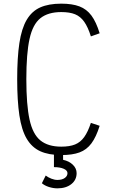

<svg xmlns="http://www.w3.org/2000/svg" viewBox="-20 -834 640 1050"><path d="M315 14Q246 14 200 -7Q154 -28 126 -75.5Q98 -123 86 -203Q74 -283 74 -401Q74 -519 86 -598.5Q98 -678 126 -725.5Q154 -773 200 -793.5Q246 -814 315 -814Q375 -814 414.5 -799Q454 -784 480 -749Q506 -714 525 -652L477 -635Q461 -686 440.5 -715Q420 -744 390.5 -756Q361 -768 315 -768Q243 -768 201 -734.5Q159 -701 141.5 -621Q124 -541 124 -401Q124 -261 141.5 -180.5Q159 -100 201 -66Q243 -32 315 -32Q361 -32 390.5 -44Q420 -56 440.5 -84.5Q461 -113 477 -162L525 -146Q506 -85 480 -50Q454 -15 415 -0.5Q376 14 315 14ZM294 196Q271 196 247.5 188.5Q224 181 209 168L230 126Q243 136 260.5 143Q278 150 294 150Q319 150 334 139.5Q349 129 349 113Q349 98 328.5 89Q308 80 275 80V-5H325V40Q358 47 378.5 67Q399 87 399 113Q399 150 370 173Q341 196 294 196Z"/></svg>

Font: Victor Mono Thin Thin
Style: Regular
Weight: 250
Monospace: yes
Version: Version 1.561;gftools[0.9.30]